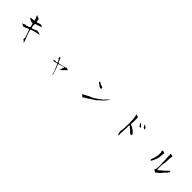

<svg xmlns="http://www.w3.org/2000/svg" viewBox="463 -2395 4074 4074"><g transform="rotate(45 2500.0 -358.5)"><path d="M552.2 -126.5Q589.8 -106.4 617.2 -69.8H621.1Q600.6 -138.7 571.8 -204.6Q541 -275.9 522.9 -353.5V-374Q574.7 -393.6 626 -407.2Q675.8 -420.9 729 -424.3L732.4 -429.2L730 -431.6Q716.8 -444.8 693.8 -447.3Q663.1 -450.7 637.7 -457.5Q630.4 -457.5 627.4 -455.1Q626.5 -454.6 625.5 -454.1L623 -451.2L622.1 -449.2L531.7 -412.6H530.3H512.7L500.5 -475.1L504.9 -525.9L652.8 -574.7V-581.5Q627 -597.7 610.4 -601.1Q601.1 -603 590.8 -603H584.5V-601.1L515.6 -578.6H497.6Q495.1 -593.3 494.4 -602.5Q493.7 -611.8 493.7 -621.6Q493.7 -643.6 475.6 -658.7Q460.4 -671.4 438.5 -671.4H435.5L412.6 -691.4L406.2 -675.3Q412.6 -654.3 425.5 -631.6Q438.5 -608.9 442.9 -580.6V-561.5Q427.7 -562.5 421.9 -562.5Q404.3 -562.5 391.1 -559.1Q372.1 -554.7 353 -551.8L349.6 -545.4L336.4 -542V-538.1Q381.3 -520.5 424.8 -497.1L441.4 -500.5H453.1H458.5L482.4 -417L476.6 -397.9L402.3 -367.7L370.1 -371.6L356 -366.7V-365.2V-359.9L300.3 -340.3Q317.4 -334 335.2 -324Q353 -314 376.5 -307.6L481 -355H498.5L562 -175.8L558.6 -127.9Z M1582 -314H1593.8Q1590.3 -293.5 1586.9 -281.2Q1575.7 -240.7 1550.3 -203.6Q1559.6 -209.5 1567.9 -215.3Q1585.4 -227.5 1606 -238.3L1641.1 -278.8H1646L1659.7 -290L1673.3 -299.8V-314.9L1699.2 -324.2Q1688.5 -330.6 1676.3 -331.1Q1658.7 -331.5 1645 -339.4L1624.5 -336.9L1622.6 -332.5L1610.8 -330.1V-322.8L1600.1 -326.7V-322.8Q1576.7 -319.8 1564.5 -317.4Q1528.3 -310.5 1463.4 -290.5L1440.9 -294.4Q1428.7 -322.3 1416.7 -346.2Q1404.8 -370.1 1399.9 -395.5L1392.1 -399.4L1387.2 -397.9Q1377 -399.9 1370.1 -401.4L1368.7 -389.2Q1368.7 -379.4 1373.3 -370.1Q1377.9 -360.8 1380.4 -350.1L1395 -344.7L1420.4 -296.9V-294.9V-280.3L1388.7 -272.9L1370.1 -276.9L1340.8 -271L1331.5 -272.9L1323.7 -272L1323.2 -266.1L1312.5 -262.7L1346.7 -246.6L1347.7 -244.6Q1365.7 -247.1 1382.3 -252.9Q1398.9 -258.8 1421.9 -265.6L1434.1 -261.7Q1457 -210 1479 -161.9Q1501 -113.8 1517.6 -61.5L1514.2 -48.8Q1514.6 -40.5 1520 -34.2L1536.6 -26.9L1538.6 -19.5L1540.5 -18.1Q1521.5 -72.8 1502.9 -134Q1484.4 -195.3 1453.1 -257.8L1456.5 -272.5L1581.1 -314Z M2758.3 -519Q2727.5 -475.6 2675.3 -427.2V-421.4Q2584.5 -349.6 2492.2 -290.5Q2390.1 -252.4 2297.4 -194.3Q2290 -189.9 2280.8 -189.9Q2279.8 -189.9 2279.3 -189.5L2277.3 -186L2276.4 -183.1L2261.2 -176.8L2280.3 -163.6L2299.3 -152.8L2309.1 -134.8L2317.4 -133.8L2378.9 -179.2Q2399.9 -188.5 2417.2 -197.8Q2434.6 -207 2451.2 -221.7L2459 -233.9H2468.8L2571.3 -300.8L2623 -354H2626H2629.9L2649.9 -371.6V-380.4L2664.1 -384.3Q2694.3 -415 2720.2 -446.8Q2746.1 -478.5 2760.3 -515.1V-519ZM2343.3 -622.6H2340.8L2339.4 -618.7V-607.4Q2356 -590.3 2375 -580.6Q2396.5 -569.8 2415 -550.3L2446.3 -539.6L2463.9 -541L2476.6 -552.7L2461.4 -585.9L2393.1 -606.4L2368.7 -626L2344.7 -631.8L2343.3 -628.4Z M3475.1 -404.8V-396.5Q3492.2 -379.9 3514.2 -366.2Q3539.1 -350.1 3551.8 -326.7Q3563.5 -315.9 3577.1 -307.6Q3590.8 -299.3 3605.5 -296.4L3617.7 -298.3L3625 -320.3L3614.7 -346.2L3556.6 -400.4Q3532.2 -418.5 3505.4 -432.4Q3478.5 -446.3 3444.3 -460L3451.7 -536.1L3448.7 -561.5L3451.7 -582.5L3448.7 -595.2L3451.7 -643.6L3445.3 -665.5Q3438.5 -675.3 3429.2 -677.2Q3416 -680.7 3402.3 -685.1L3388.2 -699.2L3391.1 -675.3L3388.7 -663.6Q3403.8 -614.3 3405.3 -558.3Q3406.7 -502.4 3409.7 -446.3Q3406.7 -384.8 3406.7 -319.6Q3406.7 -254.4 3391.1 -194.8L3394.5 -159.7H3399.9L3406.2 -120.1L3431.6 -105.5L3435.1 -106.9L3435.5 -107.4L3429.2 -148.9L3439.9 -365.2L3436 -378.4L3441.4 -420.9ZM3567.4 -625.5Q3574.7 -610.8 3582 -595.7Q3592.8 -574.7 3608.4 -557.1Q3611.8 -552.2 3619.9 -549.8Q3627.9 -547.4 3636.7 -543.9L3640.1 -545.9L3645 -554.7Q3644.5 -564.9 3637.7 -571.3Q3627.4 -581.1 3617.2 -593.3Q3612.8 -600.6 3606.7 -606.7Q3600.6 -612.8 3589.8 -616.9Q3579.1 -621.1 3567.4 -625.5ZM3686 -608.4Q3694.3 -597.7 3706.1 -592.3Q3718.8 -586.4 3730 -584.5Q3731.9 -584.5 3732.9 -585.9Q3734.9 -588.9 3737.3 -591.8L3711.4 -633.3L3653.3 -664.1Q3658.7 -652.8 3665 -644Q3677.2 -627 3686 -608.4Z M4522.9 -318.4Q4540.5 -382.8 4540.5 -453.6Q4540.5 -524.4 4554.2 -589.8L4551.3 -600.1Q4540.5 -605 4530.8 -607.9Q4521 -610.8 4513.9 -610.8Q4506.8 -610.8 4495.1 -608.9L4493.7 -611.8V-606.9H4482.9V-597.2L4494.1 -568.8L4489.7 -552.2L4499.5 -385.3L4496.6 -372.6L4503.4 -276.4Q4503.4 -212.4 4497.6 -181.2Q4494.6 -165.5 4487.8 -147L4469.7 -143.6L4469.2 -142.6V-142.1L4509.8 -110.8L4534.7 -99.6V-93.8L4537.6 -92.3Q4548.3 -111.8 4568.4 -126.2Q4588.4 -140.6 4607.4 -152.8L4634.3 -185.1H4637.7H4640.1Q4660.2 -225.1 4699.2 -257.8Q4737.3 -290 4753.9 -331.1L4752.9 -337.4H4739.7V-353.5Q4723.1 -335.9 4701.7 -316.4Q4672.9 -290.5 4645.5 -262.2L4543.5 -176.3H4541H4522.9ZM4278.8 -210.4H4289.1L4302.2 -219.7Q4331.5 -271.5 4352.1 -324.5Q4372.6 -377.4 4374.5 -437.5V-444.8H4377L4374.5 -456.1L4382.3 -505.9L4378.9 -528.3L4337.9 -540L4321.8 -546.9V-531.2L4309.1 -528.8L4324.7 -475.1L4321.8 -459.5L4324.7 -438Q4321.8 -380.4 4307.6 -330.8Q4293.5 -281.2 4273.9 -231.9V-222.2H4282.7Z"/></g></svg>

Font: Bakudai
Style: ExtraLight
Weight: 200
Version: Version 1.48